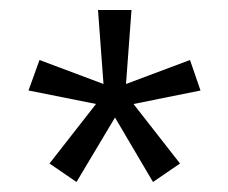

<svg xmlns="http://www.w3.org/2000/svg" viewBox="-20 -720 457 384"><path d="M381 -539 247 -512 340 -393 286 -356 210 -485 133 -356 79 -393 172 -512 37 -539 59 -600 187 -552 176 -700H243L232 -552L360 -600Z"/></svg>

Font: A Tai Tham KH New
Style: Regular
Weight: 400
Designer: Sangdang Kengtung
Foundry: Sangdang Kengtung
Version: Version 1.002